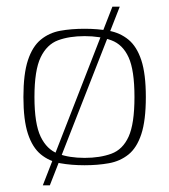

<svg xmlns="http://www.w3.org/2000/svg" viewBox="-20 -489 505 574"><path d="M108 65 316 -469H338L129 65ZM233 5Q193 5 160 -1Q127 -7 102 -27.5Q77 -48 63.5 -89Q50 -130 50 -199Q50 -268 63.5 -309Q77 -350 102 -370.5Q127 -391 160 -397Q193 -403 233 -403Q272 -403 305.5 -397Q339 -391 364 -370.5Q389 -350 402.5 -309Q416 -268 416 -199Q416 -129 402.5 -88Q389 -47 364 -27Q339 -7 305.5 -1Q272 5 233 5ZM233 -17Q279 -17 313 -29.5Q347 -42 364.5 -80.5Q382 -119 382 -199Q382 -279 364.5 -317.5Q347 -356 313 -368.5Q279 -381 233 -381Q187 -381 153.5 -368.5Q120 -356 101.5 -317.5Q83 -279 83 -199Q83 -119 101.5 -80.5Q120 -42 153.5 -29.5Q187 -17 233 -17Z"/></svg>

Font: Genos ExtraLight
Style: Regular
Weight: 250
Designer: Robert E. Leuschke
Foundry: Robert E. Leuschke
Version: Version 1.010